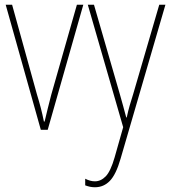

<svg xmlns="http://www.w3.org/2000/svg" viewBox="-20 -640 724 809"><path d="M152 -93 4 -620H31L136 -241Q145 -212 152 -185Q159 -158 165 -128H168Q175 -157 181.5 -184Q188 -211 196 -241L304 -620H331L181 -93Z M350 -620H376L485 -243Q494 -211 499 -193Q504 -175 506.5 -165Q509 -155 512 -145H514Q520 -173 526.5 -195.5Q533 -218 541 -243L651 -620H677L488 29Q469 95 443 122Q417 149 380 149Q369 149 359.5 147Q350 145 339 141V113Q360 124 380 124Q405 124 425.5 103Q446 82 463 23L499 -104Z"/></svg>

Font: Noto Sans Kannada UI Condensed Thin
Style: Regular
Weight: 100
Width: 3
Designer: Jelle Bosma - Monotype Design Team
Foundry: Monotype Imaging Inc.
Version: Version 2.005; ttfautohint (v1.8.4.7-5d5b)